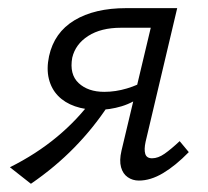

<svg xmlns="http://www.w3.org/2000/svg" viewBox="-20 -434 507 467"><path d="M317.9 5.2Q302.5 5.2 290.7 -3Q278.8 -11.2 274.4 -27.3Q269.9 -43.5 275.5 -67.5L346.7 -366.5H274.3Q225.6 -366.5 194.6 -346.6Q163.5 -326.7 155.7 -293.7Q148.5 -253.3 171.2 -232Q194 -210.6 233.7 -210.6Q261.2 -210.6 288.8 -218.9Q316.5 -227.2 340.1 -241.5L332 -205.4Q305.2 -184.5 276.1 -175.6Q247 -166.8 217.9 -166.8Q187.2 -166.8 162.3 -175.5Q137.5 -184.1 121.1 -201Q104.8 -217.9 98.8 -242.4Q92.8 -266.8 99.3 -297.4Q111.9 -355 161 -384.6Q210.2 -414.2 286.7 -414.2H411L334.1 -89Q330.1 -70.5 333.3 -59.8Q336.5 -49 350 -49Q364.4 -49 380.2 -60Q396.1 -71.1 417 -90.7L439.2 -64Q407 -31 376.6 -12.9Q346.3 5.2 317.9 5.2ZM55.2 13 4.1 -27.2Q68.1 -59.1 118.7 -101.2Q169.4 -143.3 206.6 -194.5L243.3 -177.5Q207.1 -122.5 160.6 -75Q114.2 -27.5 55.2 13Z"/></svg>

Font: Ysabeau
Style: Bold Italic
Weight: 700
Italic angle: -12°
Designer: Christian Thalmann (Catharsis Fonts)
Version: Version 2.002